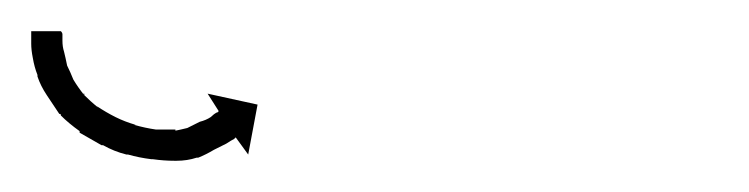

<svg xmlns="http://www.w3.org/2000/svg" viewBox="-22 -101 480 123"><path d="M18 -79Q18 -79 18 -79Q18 -79 18 -79Q18 -79 18 -79Q18 -79 18 -79Q18 -77 18 -75Q18 -75 18 -75Q18 -75 18 -75Q18 -75 18 -75Q18 -75 18 -75Q18 -71 19 -68Q19 -68 19 -68Q19 -68 19 -68Q19 -68 19 -68Q19 -68 19 -68Q20 -64 21 -59Q21 -59 21 -59Q21 -59 21 -59Q21 -59 21 -59Q21 -59 21 -59Q23 -55 25 -50Q25 -50 25 -50Q25 -50 25 -50Q25 -50 25 -50Q25 -50 25 -50Q28 -45 32 -40Q32 -40 32 -40.5Q32 -41 32 -41Q32 -41 31.5 -41Q31 -41 31 -41Q36 -36 41 -32Q41 -32 41 -32Q41 -32 41 -32Q41 -32 40.5 -32.5Q40 -33 40 -33Q46 -29 52 -26Q52 -26 52 -26Q52 -26 52 -26Q52 -26 52 -26Q52 -26 52 -26Q58 -23 65 -21Q65 -21 65 -21Q65 -21 65 -21Q65 -21 64.5 -21Q64 -21 64 -21Q71 -19 78 -18Q78 -18 78 -18Q78 -18 78 -18Q78 -18 78 -18Q78 -18 78 -18Q85 -18 90 -18Q91 -18 90 -17Q89 -17 89 -17Q94 -18 98 -19Q98 -19 98 -19Q98 -19 98 -19Q98 -19 98 -19Q98 -19 98 -19Q102 -21 106 -23Q106 -23 106 -23Q106 -23 106 -23Q106 -23 106 -23Q106 -23 106 -23Q110 -24 113 -26Q113 -26 113 -26Q113 -26 113 -26Q113 -26 113 -26Q113 -26 113 -26Q115 -28 117 -29Q117 -29 117 -29Q117 -29 117 -29Q117 -29 117 -29Q117 -29 117 -29Q118 -29 118 -30L111 -41L143 -34L137 -2L129 -13Q129 -13 128 -12Q128 -12 128 -12Q128 -12 128 -12Q128 -12 128 -12Q128 -12 128 -12Q126 -11 123 -9Q123 -9 123 -9Q123 -9 123 -9Q123 -9 123 -9Q123 -9 123 -9Q119 -7 115 -5Q115 -5 115 -5Q115 -5 115 -5Q115 -5 115 -5Q115 -5 115 -5Q110 -2 105 0Q105 0 105 0Q105 0 104 0Q104 0 104 0Q104 0 104 0Q98 2 91 2Q91 2 91 2Q90 2 90 2Q83 2 76 1Q76 1 75.5 1Q75 1 75 1Q75 1 75 1Q75 1 75 1Q67 0 60 -2Q60 -2 59.5 -2Q59 -2 59 -2Q59 -2 59 -2Q59 -2 59 -2Q51 -4 44 -8Q44 -8 44 -8Q44 -8 43 -8Q43 -8 43 -8Q43 -8 43 -8Q36 -12 29 -16Q29 -16 29 -16Q29 -16 29 -16Q29 -16 29 -16.5Q29 -17 29 -17Q22 -22 17 -27Q17 -27 17 -27Q17 -27 17 -27Q17 -28 16.5 -28Q16 -28 16 -28Q12 -34 8 -40Q8 -40 8 -40Q8 -40 8 -40Q8 -40 8 -40Q8 -40 8 -40Q4 -46 2 -52Q2 -52 2 -52.5Q2 -53 2 -53Q2 -53 2 -53Q2 -53 2 -53Q0 -58 -1 -64Q-1 -64 -1 -64Q-1 -64 -1 -64Q-1 -64 -1 -64Q-1 -64 -1 -64Q-2 -69 -2 -73Q-2 -73 -2 -73Q-2 -73 -2 -73Q-2 -73 -2 -73Q-2 -73 -2 -73Q-2 -76 -2 -79Q-2 -79 -2 -79Q-2 -79 -2 -79Q-2 -79 -2 -79Q-2 -79 -2 -79Q-2 -80 -2 -81H17Q18 -80 18 -79Z"/></svg>

Font: FRB American Cursive Just Arrows
Style: Italic
Weight: 400
Italic angle: -25°
Version: Version 2.0;Modular Font Editor K font №1